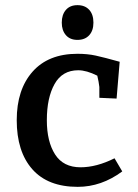

<svg xmlns="http://www.w3.org/2000/svg" viewBox="-20 -714 535 746"><path d="M45 -247Q45 -366 106.5 -435.5Q168 -505 281 -505Q320 -505 352 -498Q384 -491 445 -474L433 -331L366 -334V-376Q364 -395 358 -420Q316 -441 284 -441Q222 -441 192 -387.5Q162 -334 162 -247Q162 -164 194 -114Q226 -64 293 -64Q355 -64 425 -99L455 -48Q374 12 282 12Q166 12 105.5 -56.5Q45 -125 45 -247ZM220 -626Q220 -657 236 -675.5Q252 -694 281 -694Q310 -694 326.5 -676Q343 -658 343 -626Q343 -595 326.5 -577Q310 -559 281 -559Q252 -559 236 -577.5Q220 -596 220 -626Z"/></svg>

Font: Andada Pro SemiBold
Style: Regular
Weight: 600
Designer: Carolina Giovagnoli
Foundry: Huerta Tipografica
Version: Version 3.005